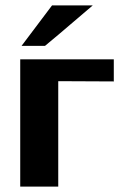

<svg xmlns="http://www.w3.org/2000/svg" viewBox="-20 -692 456 712"><path d="M60 -522 173 -672H324Q165 -536 147 -522ZM55 0V-472H402V-390L196 -391V0Z"/></svg>

Font: Coval
Style: Heavy
Weight: 900
Foundry: Context Ltd
Version: Version 001.000